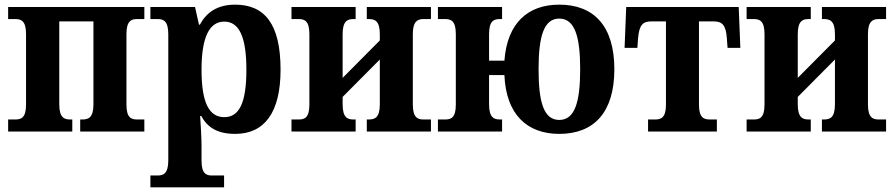

<svg xmlns="http://www.w3.org/2000/svg" viewBox="-20 -566 3847 826"><path d="M15 0H291V-52H282C257 -52 235 -59 235 -117V-474H382V-117C382 -59 360 -52 334 -52H325V0H601V-52H570C545 -52 524 -59 524 -116V-420C524 -476 545 -484 570 -484H601V-536H15V-484H46C71 -484 92 -476 92 -420V-116C92 -59 71 -52 46 -52H15Z M627 240H944V189H892C868 189 847 182 847 125V61C847 26 843 -37 841 -67H846C873 -16 918 10 992 10C1117 10 1187 -81 1187 -266C1187 -464 1118 -546 991 -546C914 -546 867 -511 840 -460H836L819 -536H627V-484H658C683 -484 704 -476 704 -419V124C704 182 682 189 658 189H627ZM945 -62C880 -62 847 -123 847 -266C847 -407 881 -473 945 -473C1009 -473 1040 -407 1040 -266C1040 -125 1010 -62 945 -62Z M1234 0H1510V-52H1501C1476 -52 1454 -59 1454 -117V-149L1614 -310V-117C1614 -59 1592 -52 1566 -52H1558V0H1834V-52H1802C1778 -52 1756 -59 1756 -116V-420C1756 -476 1778 -484 1802 -484H1834V-536H1558V-484H1566C1592 -484 1614 -477 1614 -419V-392L1454 -231V-419C1454 -477 1476 -484 1501 -484H1510V-536H1234V-484H1265C1290 -484 1311 -476 1311 -420V-116C1311 -59 1290 -52 1265 -52H1234Z M2386 10C2535 10 2623 -82 2623 -268C2623 -455 2534 -546 2386 -546C2251 -546 2162 -467 2150 -305H2084V-419C2084 -477 2105 -484 2131 -484H2140V-536H1864V-484H1895C1920 -484 1941 -476 1941 -420V-116C1941 -59 1920 -52 1895 -52H1864V0H2140V-52H2131C2106 -52 2084 -59 2084 -117V-243H2150C2157 -73 2248 10 2386 10ZM2386 -50C2319 -50 2297 -127 2297 -268C2297 -408 2319 -486 2386 -486C2453 -486 2476 -408 2476 -268C2476 -127 2453 -50 2386 -50Z M2768 0H3064V-52H3033C3009 -52 2987 -59 2987 -115V-474H3049C3086 -474 3103 -460 3107 -401L3110 -360H3165L3158 -536H2674L2667 -360H2722L2725 -401C2730 -460 2746 -474 2783 -474H2845V-115C2845 -59 2823 -52 2799 -52H2768Z M3192 0H3468V-52H3459C3434 -52 3412 -59 3412 -117V-149L3572 -310V-117C3572 -59 3550 -52 3524 -52H3516V0H3792V-52H3760C3736 -52 3714 -59 3714 -116V-420C3714 -476 3736 -484 3760 -484H3792V-536H3516V-484H3524C3550 -484 3572 -477 3572 -419V-392L3412 -231V-419C3412 -477 3434 -484 3459 -484H3468V-536H3192V-484H3223C3248 -484 3269 -476 3269 -420V-116C3269 -59 3248 -52 3223 -52H3192Z"/></svg>

Font: Noto Serif SemiCondensed
Style: Bold
Weight: 700
Width: 4
Designer: Monotype Design Team
Foundry: Monotype Imaging Inc.
Version: Version 2.015